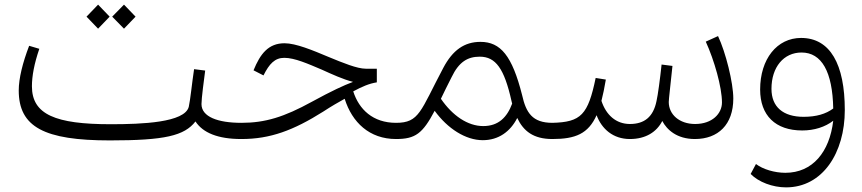

<svg xmlns="http://www.w3.org/2000/svg" viewBox="-20 -601 3728 830"><path d="M455 6C692 6 777 -14 825 -76C857 -27 922 0 1023 0L1043 -12V-58L1023 -70C922 -70 851 -96 851 -151C851 -176 862 -258 867 -296L819 -302C810 -243 803 -170 796 -139C778 -71 594 -64 458 -64C220 -64 118 -106 118 -228C118 -272 128 -326 150 -390L106 -403C78 -330 61 -262 61 -210C61 -52 171 6 455 6ZM354 -529 404 -477 454 -529 404 -581ZM465 -529 516 -477 566 -529 516 -581Z M1024 0C1148 0 1248 -37 1378 -119C1413 -142 1443 -159 1470 -174C1502 -72 1577 0 1692 0L1711 -12V-58L1692 -70C1592 -70 1532 -128 1507 -206C1544 -226 1576 -240 1609 -245V-304H1561C1524 -304 1463 -329 1400 -355C1331 -384 1259 -414 1210 -414C1140 -414 1105 -368 1076 -297L1119 -275C1144 -325 1168 -351 1209 -351C1254 -351 1312 -325 1371 -300C1415 -280 1463 -258 1506 -247C1466 -232 1414 -208 1328 -161C1208 -95 1126 -70 1024 -70L1005 -58V-12Z M1692 0C1776 0 1807 -24 1859 -122C1915 -45 1993 5 2067 5C2135 5 2186 -32 2216 -91C2243 -34 2286 0 2368 0L2387 -12V-58L2368 -70C2281 -70 2254 -114 2237 -190C2194 -360 2144 -420 2057 -420C1988 -420 1937 -385 1896 -307C1797 -120 1793 -70 1692 -70L1673 -58V-12ZM1886 -174C1899 -201 1914 -232 1932 -267C1964 -334 2002 -356 2054 -356C2123 -356 2160 -304 2191 -165L2194 -153C2172 -94 2135 -56 2069 -56C2002 -56 1936 -101 1886 -174Z M2703 0C2772 0 2819 -31 2843 -78C2863 -40 2906 0 2984 0C3084 0 3150 -62 3150 -175C3150 -244 3117 -375 3084 -445L3031 -421C3068 -340 3101 -224 3101 -158C3101 -110 3059 -65 2985 -65C2917 -65 2871 -106 2871 -160C2871 -172 2879 -238 2887 -316L2840 -322C2833 -257 2824 -190 2818 -164C2804 -95 2765 -65 2703 -65C2643 -65 2600 -104 2580 -165C2587 -192 2593 -222 2599 -257L2555 -264C2522 -105 2492 -73 2368 -70L2349 -58V-12L2368 0C2468 0 2523 -23 2559 -103C2581 -44 2630 0 2703 0Z M3248 108 3225 151C3259 186 3320 209 3378 209C3536 209 3632 60 3632 -125C3632 -323 3569 -437 3443 -437C3339 -437 3266 -346 3266 -214C3266 -102 3332 -37 3448 -37C3500 -37 3547 -52 3582 -79C3566 56 3493 146 3375 146C3329 146 3278 131 3248 108ZM3315 -217C3315 -311 3368 -374 3445 -374C3532 -374 3579 -291 3582 -132C3550 -108 3508 -96 3454 -96C3365 -96 3315 -139 3315 -217Z"/></svg>

Font: Wafeq Light
Style: Regular
Weight: 300
Designer: Rasmus Andersson & Azza Alameddine
Foundry: Google & TypeTogether
Version: Version 3.000;January 28, 2025;FontCreator 15.0.0.3014 64-bi